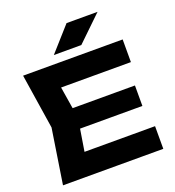

<svg xmlns="http://www.w3.org/2000/svg" viewBox="-168 -1103 1123 1234"><g transform="rotate(-20 393.5 -486.0)"><path d="M704 -445V-305H161V-445ZM289 -375 239 -65 160 -155H736V0H50L108 -375L50 -750H731V-595H160L239 -685ZM428 -972H640L469 -807H281Z"/></g></svg>

Font: Unbounded SemiBold
Style: Regular
Weight: 600
Designer: Luke Prowse, Jean-Baptiste Morizot, Fátima Lázaro, Florian Runge
Foundry: NaN
Version: Version 1.700